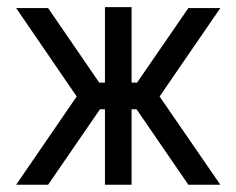

<svg xmlns="http://www.w3.org/2000/svg" viewBox="-20 -508 650 528"><path d="M341.8 -280.8H356.9L498 -485.8H585.9L418.9 -242.7L585.9 0H498L355.5 -207.5H341.8V0H268.6V-207.5H254.9L112.3 0H24.4L190.9 -242.7L24.4 -485.8H112.3L252.9 -280.8H268.6V-488.3H341.8Z"/></svg>

Font: Sanitrixie
Style: Regular
Weight: 400
Designer: Jayvee D. Enaguas (Grand Chaos)
Version: Version 1.1 - 6/9/2013